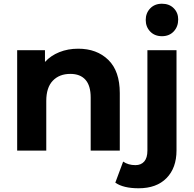

<svg xmlns="http://www.w3.org/2000/svg" viewBox="-20 -807 1038 1029"><path d="M622 -308V0H466V-284Q466 -348 438 -379.5Q410 -411 357 -411Q298 -411 263 -374.5Q228 -338 228 -266V0H72V-538H221V-475Q252 -509 298 -527.5Q344 -546 399 -546Q499 -546 560.5 -486Q622 -426 622 -308ZM598 172 640 59Q667 78 706 78Q736 78 753 58.5Q770 39 770 0V-538H926V-1Q926 93 872.5 147.5Q819 202 723 202Q641 202 598 172ZM761 -700Q761 -737 785 -762Q809 -787 848 -787Q887 -787 911 -763Q935 -739 935 -703Q935 -664 911 -638.5Q887 -613 848 -613Q809 -613 785 -638Q761 -663 761 -700Z"/></svg>

Font: Idrija
Style: Bold
Weight: 700
Designer: Julieta Ulanovsky
Foundry: Julieta Ulanovsky
Version: Version 7.200